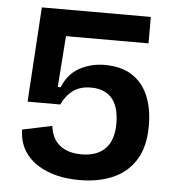

<svg xmlns="http://www.w3.org/2000/svg" viewBox="-50 -707 704 767"><g transform="rotate(5 302.0 -323.0)"><path d="M297 14Q223 14 168 -8Q113 -30 82.5 -70Q52 -110 51 -167L170 -192Q176 -141 208.5 -115Q241 -89 296 -89Q357 -89 390.5 -122.5Q424 -156 424 -224Q424 -253 418 -277.5Q412 -302 398.5 -320Q385 -338 363.5 -348Q342 -358 311 -358Q288 -358 270 -352.5Q252 -347 238 -336.5Q224 -326 213 -311.5Q202 -297 194 -280H63L87 -660H524V-554H193L178 -349H190Q211 -403 257 -428Q303 -453 357 -453Q424 -453 467.5 -425Q511 -397 532.5 -346Q554 -295 554 -226Q554 -142 521 -89Q488 -36 430 -11Q372 14 297 14Z"/></g></svg>

Font: Bricolage Grotesque 96pt ExtraBold SemiBold
Style: Regular
Weight: 600
Version: Version 1.001;gftools[0.9.33.dev8+g029e19f]